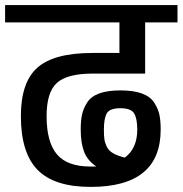

<svg xmlns="http://www.w3.org/2000/svg" viewBox="-30 -750 717 754"><path d="M601 -241Q601 -276 596 -299.5Q591 -323 575.5 -347Q560 -371 527 -383Q494 -395 443 -395Q392 -395 359.5 -383Q327 -371 312 -347Q297 -323 292 -299.5Q287 -276 287 -241Q287 -191 299.5 -156Q312 -121 348 -96H325Q234 -96 193.5 -144Q153 -192 153 -294Q153 -388 193.5 -424.5Q234 -461 334 -461H540V-730H-10V-662H439V-542H333Q182 -542 117 -484.5Q52 -427 52 -294Q52 -150 117.5 -83Q183 -16 326 -16Q601 -16 601 -241ZM378 -241Q378 -285 389.5 -305Q401 -325 443 -325Q484 -325 496.5 -305Q509 -285 509 -241Q509 -167 460 -131Q432 -138 414.5 -148Q397 -158 389.5 -173.5Q382 -189 380 -203Q378 -217 378 -241ZM540 -662H667V-730H540Z"/></svg>

Font: Glegoo
Style: Bold
Weight: 700
Version: Version 2.0.1; ttfautohint (v0.9) -r 48 -G 60